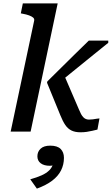

<svg xmlns="http://www.w3.org/2000/svg" viewBox="-20 -778 660 1135"><path d="M447 -130 357 -339 309 -273Q361 -315 412.5 -357Q464 -399 516 -441Q568 -483 620 -525V-538H505Q464 -498 423 -458Q382 -418 341.5 -377.5Q301 -337 260 -297L258 -289L337 -96Q351 -61 366 -39Q381 -17 402.5 -6.5Q424 4 456 4Q475 4 492.5 1.5Q510 -1 526.5 -5Q543 -9 556 -12L568 -78Q561 -78 550.5 -76Q540 -74 529 -72.5Q518 -71 506 -71Q496 -71 487.5 -74.5Q479 -78 472 -85.5Q465 -93 459 -104Q453 -115 447 -130ZM43 0H161L321 -758H115L103 -699L113 -697Q136 -693 152 -687Q168 -681 176 -674Q184 -667 182 -656ZM198 337 159 282Q198 271 226 258.5Q254 246 271.5 228.5Q289 211 295 187Q297 182 300.5 181Q304 180 307.5 181.5Q311 183 312 189Q307 194 297 198Q287 202 275 202Q240 202 220.5 187Q201 172 201 146Q201 119 220 101Q239 83 277 83Q319 83 338.5 102.5Q358 122 358 155Q358 195 341 229Q324 263 288.5 290Q253 317 198 337Z"/></svg>

Font: Roboto Serif Medium
Style: Italic
Weight: 500
Italic angle: -10°
Designer: Greg Gazdowicz
Foundry: Commercial Type
Version: Version 1.008